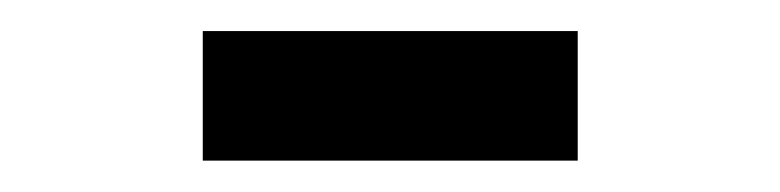

<svg xmlns="http://www.w3.org/2000/svg" viewBox="-20 -660 500 123"><path d="M350.1 -557.1H109.9V-640.1H350.1Z"/></svg>

Font: Laconic
Style: Shadow
Weight: 900
Width: 6
Designer: Robby Woodard
Version: Version 1.000